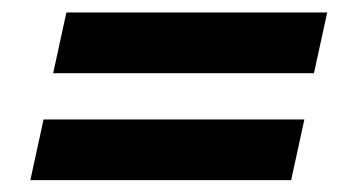

<svg xmlns="http://www.w3.org/2000/svg" viewBox="-20 -406 567 312"><path d="M511.7 -385.7 490.2 -287.1H66.4L87.9 -385.7ZM474.6 -211.9 453.1 -113.3H29.3L50.8 -211.9Z"/></svg>

Font: Crimson Pro Black
Style: Italic
Weight: 900
Italic angle: -12°
Designer: Jacques Le Bailly
Foundry: Baron von Fonthausen
Version: Version 1.003